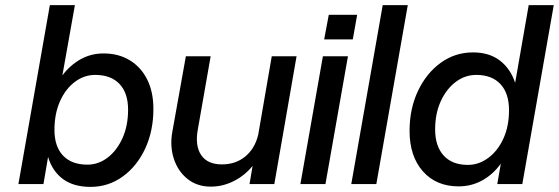

<svg xmlns="http://www.w3.org/2000/svg" viewBox="-20 -720 2186 751"><path d="M175 -700H273L224 -425Q254 -465 295 -488Q336 -511 385 -511Q444 -511 488 -484Q532 -457 556 -408.5Q580 -360 580 -294Q580 -208 548 -139Q516 -70 460 -29.5Q404 11 334 11Q268 11 226.5 -19.5Q185 -50 168 -106L150 0H52ZM481 -291Q481 -356 447.5 -391.5Q414 -427 352 -427Q309 -427 272.5 -399.5Q236 -372 214.5 -323.5Q193 -275 193 -212Q193 -147 226.5 -111.5Q260 -76 322 -76Q365 -76 401 -103.5Q437 -131 459 -179.5Q481 -228 481 -291Z M754 -215Q742 -151 766.5 -114Q791 -77 848 -77Q902 -77 939.5 -108Q977 -139 990 -193L1043 -500H1140L1053 0H956L968 -71Q937 -33 894 -11.5Q851 10 805 10Q751 10 713.5 -20Q676 -50 660 -99Q644 -148 654 -204L707 -500H804Z M1266 -662H1377L1360 -566H1248ZM1243 -500H1341L1253 0H1155Z M1477 -700H1575L1452 0H1354Z M2146 -700 2023 0H1925L1939 -80Q1909 -38 1866.5 -14.5Q1824 9 1774 9Q1686 9 1634 -50Q1582 -109 1582 -208Q1582 -295 1615 -364.5Q1648 -434 1704 -474.5Q1760 -515 1830 -515Q1894 -515 1935.5 -483Q1977 -451 1995 -396L2048 -700ZM1682 -214Q1682 -148 1715.5 -111.5Q1749 -75 1810 -75Q1853 -75 1890 -102.5Q1927 -130 1949 -178Q1971 -226 1971 -289Q1971 -355 1937.5 -391Q1904 -427 1843 -427Q1799 -427 1762.5 -399.5Q1726 -372 1704 -324Q1682 -276 1682 -214Z"/></svg>

Font: Overused Grotesk Medium
Style: Italic
Weight: 500
Italic angle: -10°
Version: Version 0.003